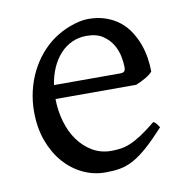

<svg xmlns="http://www.w3.org/2000/svg" viewBox="-62 -529 585 602"><g transform="rotate(-10 231.0 -227.5)"><path d="M242.2 -417.5Q216.8 -417.5 195.6 -407.7Q174.3 -397.9 158 -380.1Q141.6 -362.3 130.6 -337.6Q119.6 -313 115.2 -283.2H324.2Q335.4 -283.2 339.1 -286.9Q342.8 -290.5 342.8 -300.8Q342.8 -314 339.1 -333.7Q335.4 -353.5 324.5 -372.3Q313.5 -391.1 293.7 -404.3Q273.9 -417.5 242.2 -417.5ZM422.9 -272Q414.1 -262.2 399.4 -253.9Q384.8 -245.6 369.1 -239.3H112.3Q112.8 -201.2 122.8 -166.7Q132.8 -132.3 151.6 -106.2Q170.4 -80.1 197 -64.5Q223.6 -48.8 256.8 -48.8Q272 -48.8 286.4 -50.8Q300.8 -52.7 317.4 -59.6Q334 -66.4 354.2 -79.6Q374.5 -92.8 401.9 -115.2Q408.2 -111.8 412.8 -105.5Q417.5 -99.1 419.9 -95.2Q387.2 -59.6 362.5 -37.8Q337.9 -16.1 316.2 -4.4Q294.4 7.3 273.2 11Q252 14.6 227.1 14.6Q189.5 14.6 155.5 -1.5Q121.6 -17.6 95.7 -47.1Q69.8 -76.7 54.4 -118.4Q39.1 -160.2 39.1 -211.9Q39.1 -244.6 46.4 -276.4Q53.7 -308.1 67.6 -336.4Q81.5 -364.7 101.6 -388.7Q121.6 -412.6 147 -430.2Q157.7 -437.5 171.1 -444.6Q184.6 -451.7 199.2 -457Q213.9 -462.4 228.3 -465.6Q242.7 -468.8 255.9 -468.8Q287.6 -468.8 312.5 -460Q337.4 -451.2 356 -436.3Q374.5 -421.4 387.2 -401.6Q399.9 -381.8 408 -359.9Q416 -337.9 419.4 -315.2Q422.9 -292.5 422.9 -272Z"/></g></svg>

Font: 4542c183b97760f0 - subset of Gentium Basic
Style: Regular
Weight: 400
Designer: J. Victor Gaultney and Annie Olsen
Foundry: SIL International
Version: Version 1.100